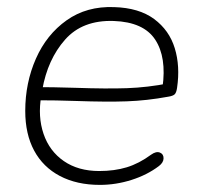

<svg xmlns="http://www.w3.org/2000/svg" viewBox="-20 -512 563 540"><path d="M51 -200Q51 -279 81 -347Q111 -415 167.5 -455Q224 -495 301 -492Q371 -490 413.5 -458.5Q456 -427 471.5 -376.5Q487 -326 478 -265Q476 -251 471 -246.5Q466 -242 453 -240Q393 -229 336.5 -227Q280 -225 194 -228Q167 -229 138 -229.5Q109 -230 79 -230L85 -267Q125 -267 193 -265Q279 -262 337 -264Q395 -266 456 -278L437 -266Q449 -351 416.5 -400.5Q384 -450 300 -453Q212 -456 163 -400.5Q114 -345 99 -260L96 -242Q86 -184 102.5 -135.5Q119 -87 159.5 -59Q200 -31 259 -31Q302 -31 336.5 -41.5Q371 -52 405 -77Q419 -87 429.5 -83Q440 -79 440 -67Q440 -55 427 -45Q394 -20 350 -6Q306 8 261 8Q196 8 148.5 -17Q101 -42 76 -88.5Q51 -135 51 -200Z"/></svg>

Font: SN Pro Thin
Style: Italic
Weight: 200
Italic angle: -9°
Designer: Tobias Whetton
Foundry: Supernotes
Version: Version 1.003;Glyphs 3.3 (3324)